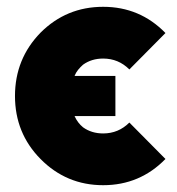

<svg xmlns="http://www.w3.org/2000/svg" viewBox="-20 -532 520 564"><path d="M283 -512Q175 -512 99 -436Q24 -359 24 -250Q24 -141 99 -65Q175 12 283 12Q391 12 466 -65L360 -172Q328 -140 283 -140Q249 -140 224 -158Q208 -171 199 -191H319V-309H199Q203 -319 209.5 -327Q216 -335 224 -342Q249 -360 283 -360Q328 -360 360 -328L466 -435Q391 -512 283 -512Z"/></svg>

Font: Unageo
Style: ExtraBold
Weight: 800
Designer: Richard Sepsi
Foundry: Richard Sepsi
Version: Version 2.000